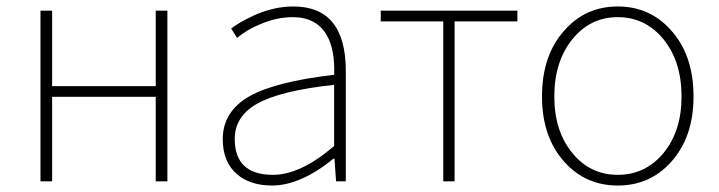

<svg xmlns="http://www.w3.org/2000/svg" viewBox="-20 -560 2221 593"><path d="M105 -527H141V-294H461V-527H497V0H461V-261H141V0H105Z M713 -21Q668 -59 668 -130Q668 -216 751 -263Q831 -308 1012 -329Q1015 -405 990 -450Q958 -507 884 -507Q834 -507 783 -485Q744 -469 712 -443L694 -472Q709 -483 726 -493Q748 -505 770 -515Q829 -540 886 -540Q1048 -540 1048 -341V0H1018L1013 -70H1010Q908 13 820 13Q754 13 713 -21ZM1012 -109V-298Q845 -280 773 -239Q705 -200 705 -131Q705 -20 823 -20Q908 -20 1012 -109Z M1349 -494H1156V-527H1578V-494H1384V0H1349Z M1724 -59Q1654 -136 1654 -262Q1654 -390 1724 -467Q1789 -540 1888 -540Q1987 -540 2052 -467Q2122 -390 2122 -262Q2122 -136 2052 -59Q1987 13 1888 13Q1789 13 1724 -59ZM2029 -87Q2085 -155 2085 -262Q2085 -370 2029 -439Q1973 -507 1888 -507Q1803 -507 1748 -439Q1692 -370 1692 -262Q1692 -155 1748 -87Q1803 -20 1888 -20Q1973 -20 2029 -87Z"/></svg>

Font: Noto Sans CJK TC Thin
Style: Regular
Weight: 250
Designer: Ryoko NISHIZUKA ???? (kana & ideographs); Paul D. Hunt (Latin, Greek & Cyrillic); Wenlong ZHANG ??? (bopomofo); Sandoll 
Foundry: Adobe Systems Incorporated
Version: Version 1.004 January 19, 2016